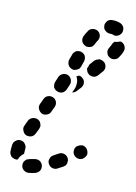

<svg xmlns="http://www.w3.org/2000/svg" viewBox="-72 -617 492 696"><g transform="rotate(10 173.5 -269.0)"><path d="M125 -4Q123 -14 114 -20Q105 -25 95 -23Q86 -21 78 -20Q73 -19 68 -17Q64 -15 61 -11Q57 -7 56 -2Q55 2 55 7Q55 12 58 17Q60 21 64 24Q68 27 73 29Q77 30 82 30Q94 29 106 26Q116 23 122 15Q127 6 125 -4ZM214 -29Q215 -34 215 -39Q214 -44 212 -48Q207 -57 197 -60Q187 -63 178 -58Q169 -53 160 -48Q156 -46 152 -42Q149 -38 148 -34Q146 -29 146 -24Q147 -19 149 -15Q154 -5 164 -2Q174 1 183 -4Q192 -9 202 -14Q206 -17 210 -20Q213 -24 214 -29ZM11 -17Q8 -21 6 -25Q4 -30 4 -35Q4 -47 6 -61Q8 -71 17 -77Q25 -83 35 -81Q46 -79 51 -70Q57 -62 55 -51Q54 -43 54 -36Q54 -35 54 -35Q54 -35 54 -35Q48 -31 43 -25Q38 -19 35 -11Q34 -11 32 -10Q31 -10 29 -10Q24 -10 20 -12Q15 -14 11 -17ZM280 -73Q280 -78 279 -82Q278 -87 275 -91Q273 -95 268 -98Q264 -101 259 -102Q254 -102 250 -101Q245 -100 241 -97H240Q231 -91 230 -81Q228 -71 234 -62Q240 -54 250 -52Q260 -50 269 -56V-57Q273 -59 276 -64Q279 -68 280 -73ZM49 -103Q59 -99 69 -102Q78 -105 83 -115L92 -133Q94 -138 95 -143Q95 -148 93 -153Q92 -157 89 -161Q85 -165 81 -167Q72 -171 62 -168Q52 -165 47 -156L38 -137Q33 -127 37 -118Q40 -108 49 -103ZM92 -190Q101 -186 111 -190Q121 -193 125 -203L134 -222Q138 -231 135 -241Q131 -251 122 -255Q113 -259 103 -256Q93 -252 89 -243L80 -224Q75 -214 79 -205Q83 -195 92 -190ZM119 -292Q121 -288 125 -284Q128 -281 133 -279Q142 -275 152 -278Q161 -282 166 -292L174 -311Q178 -320 174 -330Q170 -340 161 -344Q151 -348 142 -344Q132 -340 128 -331L120 -312Q118 -307 118 -302Q118 -297 119 -292ZM209 -347Q212 -345 215 -342Q219 -339 221 -334Q223 -329 223 -324Q223 -319 221 -315Q219 -310 216 -307L201 -291Q198 -288 195 -287Q191 -285 187 -284L195 -302Q198 -310 198 -319Q199 -329 195 -338Q194 -342 192 -345Q196 -346 199 -348Q200 -349 201 -349Q205 -348 209 -347ZM232 -396 246 -412Q250 -415 254 -417Q259 -419 264 -420Q269 -420 273 -418Q278 -416 282 -413Q289 -406 290 -396Q290 -385 283 -378L269 -362Q266 -359 261 -356Q256 -354 252 -354Q247 -354 242 -356Q237 -357 234 -361Q230 -364 228 -369Q226 -374 225 -379Q229 -387 231 -395Q231 -395 232 -395Q232 -396 232 -396ZM157 -381Q159 -376 163 -373Q166 -370 171 -368Q175 -366 180 -366Q185 -367 190 -369Q194 -371 198 -374Q201 -378 203 -383Q207 -394 210 -403Q213 -413 209 -423Q204 -432 194 -435Q190 -437 185 -436Q180 -436 175 -434Q171 -431 168 -428Q164 -424 163 -419Q160 -411 156 -400Q154 -395 155 -390Q155 -385 157 -381ZM331 -496Q330 -496 329 -496Q328 -497 327 -497Q324 -496 322 -495Q314 -492 306 -492Q304 -490 302 -487Q300 -485 299 -482Q296 -475 291 -467Q285 -458 288 -448Q290 -438 299 -433Q308 -427 318 -430Q328 -432 333 -441Q341 -452 345 -463Q349 -473 345 -482Q341 -492 331 -496ZM203 -460Q207 -457 212 -457Q217 -456 222 -458Q227 -459 231 -462Q234 -466 237 -470Q241 -479 246 -486Q252 -495 250 -505Q248 -515 239 -521Q235 -523 230 -524Q225 -525 221 -524Q216 -523 212 -521Q207 -518 205 -514Q198 -504 193 -494Q188 -484 191 -474Q194 -465 203 -460ZM274 -566Q269 -564 266 -560Q263 -556 261 -551Q259 -547 260 -542Q260 -531 268 -525Q276 -518 286 -518Q286 -518 287 -518Q292 -518 295 -517Q299 -515 304 -514Q309 -514 314 -516Q319 -518 322 -521Q326 -525 328 -529Q330 -534 330 -539Q330 -544 329 -548Q327 -553 323 -557Q320 -560 316 -562Q302 -568 287 -568Q285 -568 283 -568Q278 -568 274 -566Z"/></g></svg>

Font: FRB American Cursive Guidelines Dashed Black
Style: Bold Italic
Weight: 900
Italic angle: -25°
Version: Version 2.0;Modular Font Editor K font №1